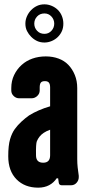

<svg xmlns="http://www.w3.org/2000/svg" viewBox="-20 -854 408 885"><path d="M211 -256Q194 -250 182 -242Q170 -234 162.5 -224.5Q155 -215 150 -203.5Q145 -192 146 -138Q146 -104 179 -104Q211 -104 211 -138ZM343 -44Q343 -42 343 -37Q343 -23 333 -11.5Q323 0 307 0H265Q253 0 251 -11L248 -32H241Q228 -12 206.5 -0.5Q185 11 156 11Q94 11 56 -27.5Q18 -66 18 -134Q18 -184 26.5 -212.5Q35 -241 48.5 -259.5Q62 -278 79.5 -294Q97 -310 114 -322Q156 -348 211 -364V-451Q211 -466 205.5 -473Q200 -480 187 -480Q173 -480 168 -473Q163 -466 163 -451V-437Q163 -422 151.5 -411.5Q140 -401 126 -401H68Q54 -401 43 -411.5Q32 -422 32 -437V-448Q32 -481 45 -508Q58 -535 79.5 -554.5Q101 -574 129.5 -584Q158 -594 191 -594Q223 -594 250 -584Q277 -574 295.5 -554.5Q314 -535 325 -508Q336 -481 336 -448V-120Q336 -101 338 -82.5Q340 -64 343 -44ZM138 -745Q138 -726 151 -712Q164 -698 185 -698Q204 -698 217 -712Q230 -726 230 -745Q230 -764 217 -778Q204 -792 185 -792Q164 -792 151 -778Q138 -764 138 -745ZM97 -745Q97 -763 104.5 -779.5Q112 -796 124 -808Q136 -820 151 -827Q166 -834 185 -834Q202 -834 218.5 -827Q235 -820 247 -808Q259 -796 265.5 -779.5Q272 -763 272 -745Q272 -726 265.5 -711Q259 -696 247 -684Q235 -672 218.5 -665Q202 -658 185 -658Q166 -658 151 -665Q136 -672 124 -684Q112 -696 104.5 -711Q97 -726 97 -745Z"/></svg>

Font: H.H. Samuel
Style: Regular
Weight: 900
Width: 1
Designer: deFharo
Foundry: deFharo
Version: Version 1.009